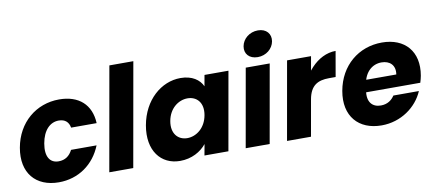

<svg xmlns="http://www.w3.org/2000/svg" viewBox="-71 -1071 3060 1350"><g transform="rotate(-10 1459.0 -396.5)"><path d="M26.6 -279.2C-4.9 -102.5 91.8 7.9 255.6 7.9C395.9 7.9 509 -72.9 560.6 -202H378.4C357.5 -160.9 325.8 -137.7 278.9 -137.7C217.6 -137.7 184.4 -186.2 200.7 -279.2C216.9 -371.7 266.7 -420.1 328 -420.1C374.9 -420.1 399.1 -395.1 406 -355.9H588.2C582.4 -488.8 496.9 -565.8 356.6 -565.8C192.8 -565.8 57.7 -455.4 26.6 -279.2Z M615.8 0H786.9L917.9 -740H746.8Z M926.6 -280.1C895.5 -103.8 984.7 7.9 1120.9 7.9C1203.9 7.9 1270.5 -30.2 1309.8 -79.4L1295.3 0H1466.3L1564.9 -557.9H1393.9L1379.9 -479.5C1358.1 -527.6 1306.4 -565.8 1222.9 -565.8C1085.8 -565.8 957.7 -456.5 926.6 -280.1ZM1344.8 -279.2C1329.1 -190.3 1263.1 -141.2 1198.2 -141.2C1133.8 -141.2 1084.9 -191.2 1100.7 -280.1C1116.4 -369 1182.9 -416.6 1247.3 -416.6C1312.2 -416.6 1360.6 -367.6 1344.8 -279.2Z M1589.8 0H1760.9L1859.5 -557.9H1688.4ZM1785.3 -616.1C1845.4 -616.1 1893.4 -656.5 1902.5 -708.1C1911.7 -760.2 1877.7 -801.2 1817.7 -801.2C1756.6 -801.2 1708.5 -760.2 1699.4 -708.1C1690.3 -656.5 1724.2 -616.1 1785.3 -616.1Z M2101.6 -258.8C2118.9 -354.7 2170.6 -383.4 2252.5 -383.4H2299.4L2331 -564.2C2199.1 -564.2 2087.8 -433.2 2062.3 -290.5ZM1884.8 0H2055.9L2154.5 -557.9H1983.4Z M2471.4 -240.2H2878.6C2884 -256.5 2888 -273.5 2891 -288.9C2920.6 -457.9 2824.3 -565.8 2661 -565.8C2494.8 -565.8 2360.1 -455.9 2328.6 -279.2C2297.1 -102.5 2396.1 7.9 2559.9 7.9C2698.6 7.9 2812.4 -75.9 2858.8 -184.6H2676.6C2657.6 -155.3 2626.9 -130.9 2578.5 -130.9C2519.1 -130.9 2479.1 -170.6 2493.9 -254.7L2502 -303.5C2516.7 -384.2 2569.9 -428.6 2634.2 -428.6C2691.8 -428.6 2733.4 -393.6 2722.6 -326.9H2487.4Z"/></g></svg>

Font: Poppins Devanagari Thin
Style: Italic
Weight: 100
Italic angle: -10°
Designer: Ninad Kale (Devanagari), Jonny Pinhorn (Latin)
Foundry: Indian Type Foundry
Version: 4.005